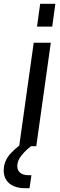

<svg xmlns="http://www.w3.org/2000/svg" viewBox="-72 -770 317 1011"><path d="M29 0H119L195.5 -545H105.5ZM123 -630H203L219.5 -750H139.5ZM62 221H83.5L93.5 152.5H77.5Q50 152.5 34.5 139.8Q19 127 19 104.5Q19 76.5 40.8 49Q62.5 21.5 91.5 0L96 -34H78Q25.5 -6 -13.5 35.2Q-52.5 76.5 -52.5 128Q-52.5 170.5 -22.8 195.8Q7 221 62 221Z"/></svg>

Font: Mohave Medium
Style: Italic
Weight: 500
Italic angle: -8°
Designer: Gumpita Rahayu
Foundry: Tokotype
Version: Version 2.002; ttfautohint (v1.8.3)